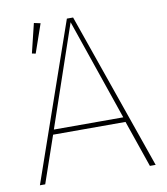

<svg xmlns="http://www.w3.org/2000/svg" viewBox="-79 -753 714 820"><g transform="rotate(-10 278.5 -343.5)"><path d="M429 -224 278 -663 128 -224ZM435 -203H121L51 0H28L265 -681H292L530 0H505ZM108 -557 92 -560 123 -687 151 -681Z"/></g></svg>

Font: FiraSans
Style: Regular
Weight: 150
Designer: Carrois Corporate & Edenspiekermann AG
Foundry: Carrois Corporate GbR & Edenspiekermann AG
Version: Version 3.106;PS 003.106;hotconv 1.0.70;makeotf.lib2.5.58329